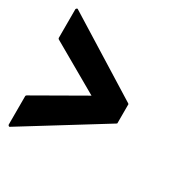

<svg xmlns="http://www.w3.org/2000/svg" viewBox="-158 -755 636 662"><g transform="rotate(30 160.0 -424.0)"><path d="M282.2 -459Q282.2 -435.5 282.2 -387.7Q282.2 -387.7 282.2 -385.7Q281.2 -384.8 280.3 -383.8Q175.8 -319.3 -32.2 -190.4Q-33.2 -189.5 -33.2 -189.5Q-34.2 -189.5 -35.2 -189.5Q-36.1 -189.5 -36.1 -189.5Q-36.1 -189.5 -37.1 -190.4Q-38.1 -190.4 -39.1 -192.4Q-40 -193.4 -40 -195.3Q-40 -232.4 -40 -307.6Q-40 -309.6 -39.1 -310.5Q-38.1 -311.5 -37.1 -312.5Q27.3 -349.6 157.2 -423.8Q92.8 -460.9 -37.1 -535.2Q-38.1 -536.1 -39.1 -537.1Q-40 -539.1 -40 -540Q-40 -578.1 -40 -654.3Q-40 -655.3 -39.1 -656.2Q-38.1 -657.2 -37.1 -658.2Q-36.1 -659.2 -35.2 -659.2Q-33.2 -659.2 -32.2 -658.2Q72.3 -593.8 280.3 -463.9Q281.2 -462.9 282.2 -461.9Q282.2 -461.9 282.2 -461.9Q282.2 -460.9 282.2 -459Z"/></g></svg>

Font: Typeface
Style: Regular
Weight: 400
Version: Version 1.0